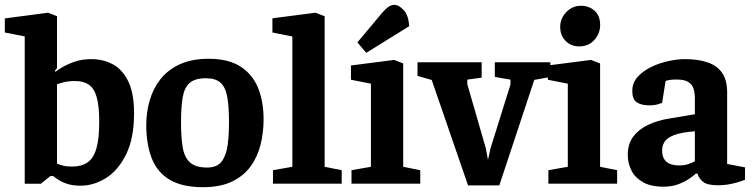

<svg xmlns="http://www.w3.org/2000/svg" viewBox="-35 -751 3074 785"><path d="M294.3 8.2Q263.6 8.2 241.5 1.2Q219.4 -5.9 204.7 -15.3Q189.9 -24.7 182.2 -31.3H171.2L132 0.1H66.1V-602.2L-15.3 -618.1V-675.7L161.3 -699L198.1 -685V-472.1L189.5 -461.9L191 -457.3Q198.7 -463.1 219.1 -475.6Q239.6 -488.1 270.3 -498.7Q300.9 -509.3 337.7 -509.3Q387.4 -509.3 427 -487.7Q466.7 -466 489.9 -417.5Q513.1 -369 513.1 -288Q513.1 -186.5 481.1 -120.8Q449 -55 398.9 -23.4Q348.7 8.2 294.3 8.2ZM260.3 -70Q297.6 -70 322.3 -86.6Q347 -103.1 358.9 -143.1Q370.7 -183 370.7 -253.1Q370.7 -317.1 360.5 -353.3Q350.3 -389.5 328.4 -404.6Q306.6 -419.7 271.9 -419.7Q246.3 -419.7 226.9 -415Q207.4 -410.3 198.1 -406.3V-81.8Q208.2 -77.6 223.1 -73.8Q238.1 -70 260.3 -70Z M795 14.3Q710.1 14.3 659 -16.1Q607.9 -46.5 585.4 -103.7Q563 -160.9 563 -240Q563 -291.6 577 -340.3Q591.1 -389 621.2 -427.4Q651.4 -465.7 700.3 -488.2Q749.2 -510.7 817.9 -510.7Q898.1 -510.7 947.6 -479.3Q997 -447.9 1019.9 -392.1Q1042.7 -336.2 1042.7 -263Q1042.7 -209.5 1030.3 -159.6Q1018 -109.7 989.4 -70.5Q960.8 -31.2 913.1 -8.5Q865.5 14.3 795 14.3ZM811.6 -66Q853 -66 871.7 -91.4Q890.5 -116.8 895.9 -159Q901.3 -201.3 901.3 -250.3Q901.3 -315 894.2 -354.6Q887.1 -394.2 866.9 -412.6Q846.6 -431.1 807 -431.1Q762.7 -431.1 740.9 -412.3Q719.1 -393.6 712.1 -354Q705.1 -314.4 705.1 -250.3Q705.1 -189.7 712 -148.7Q718.8 -107.7 741.8 -86.9Q764.9 -66 811.6 -66Z M1081.1 0V-55.1L1160.3 -69.1V-601.8L1078.8 -618.2V-676.2L1255 -699L1292.3 -684.7V-69.1L1362.1 -55.1V0Z M1402.1 0V-55.1L1481.5 -69.1V-408.9L1399.9 -425V-483.3L1576.2 -506L1613.5 -491.7V-69.1L1683.2 -55.1V0ZM1462.5 -535 1426.2 -577.7 1522.5 -692.7Q1533.9 -706.7 1547.2 -718.5Q1560.6 -730.3 1576.4 -731.1Q1594.5 -731.9 1615 -710.5Q1635.5 -689.1 1637.8 -643.8Z M1878.6 7.1 1730.1 -424.1 1672 -440.6V-496.4H1934.3V-433.6L1875.6 -425.5V-407L1951.3 -144.7L1960.1 -97.2L1970.5 -144.6L2052.1 -405.4V-425.3L1988.1 -436.5V-496.4H2215.1V-436.3L2149.4 -424.3L2006.4 7.1Z M2207.1 0V-55.1L2286.5 -69.1V-408.9L2204.9 -425V-483.3L2381.2 -506L2418.5 -491.7V-69.1L2488.2 -55.1V0ZM2332.4 -561.3Q2299.7 -561.3 2277.6 -583.6Q2255.4 -605.9 2255.4 -641.2Q2255.4 -675.4 2280.2 -701.4Q2305.1 -727.4 2340.3 -727.4Q2373.6 -727.4 2396.1 -707Q2418.7 -686.6 2418.7 -648.7Q2418.7 -614.3 2395.2 -587.8Q2371.8 -561.3 2332.4 -561.3Z M2677.6 12.3Q2625.8 12.3 2593.4 -6.3Q2561.1 -24.9 2546.4 -54.4Q2531.7 -84 2531.7 -117.8Q2531.7 -163.5 2554.6 -193.3Q2577.6 -223.1 2615.7 -240.9Q2653.9 -258.6 2698.7 -265.9L2806 -283.9V-350.1Q2806 -370.9 2800.5 -388.3Q2795 -405.7 2779 -415.8Q2763.1 -425.9 2731.9 -425.9Q2712.2 -425.9 2701.5 -423.9Q2690.8 -421.8 2686.4 -420L2672 -330.4Q2670.4 -329.4 2655.6 -324.8Q2640.7 -320.3 2619.2 -320.3Q2586.5 -320.3 2568.3 -332.8Q2550.1 -345.3 2550.1 -379Q2550.1 -412.4 2572 -436.6Q2593.9 -460.9 2627.6 -477.2Q2661.3 -493.5 2698.3 -501.4Q2735.2 -509.3 2765.2 -509.3Q2818.6 -509.3 2857.3 -496.3Q2896 -483.4 2917 -453.7Q2938 -423.9 2938 -373.3V-80.7L3011.1 -66.7V-16Q3008.4 -15 2992 -9.2Q2975.7 -3.4 2951.5 1.5Q2927.2 6.4 2900.2 6.4Q2858.1 6.4 2840.9 -6.5Q2823.6 -19.3 2816.5 -41.2H2810.1Q2801.2 -32.9 2782.6 -20.1Q2764 -7.2 2737.7 2.5Q2711.4 12.3 2677.6 12.3ZM2742.1 -74.6Q2763.8 -74.6 2780 -80.4Q2796.2 -86.2 2806 -91.5V-214.4Q2749.3 -209.6 2720.5 -198.4Q2691.6 -187.2 2681.9 -171.1Q2672.1 -155 2672.1 -135.7Q2672.1 -74.6 2742.1 -74.6Z"/></svg>

Font: Faustina Light
Style: Regular
Weight: 300
Designer: Alfonso Garcia
Foundry: http://www.omnibus-type.com
Version: Version 1.200